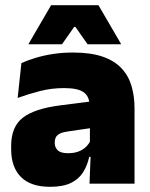

<svg xmlns="http://www.w3.org/2000/svg" viewBox="-20 -708 578 740"><path d="M325 0 330 -126 326.5 -130.5V-283.5L325 -301.5Q325 -336 302.8 -352.2Q280.5 -368.5 227 -368.5Q178.5 -368.5 133.8 -357Q89 -345.5 48 -330.5L62.5 -465Q87.5 -476 118 -485.2Q148.5 -494.5 184.5 -500Q220.5 -505.5 261 -505.5Q329.5 -505.5 375.2 -489.8Q421 -474 448 -445.2Q475 -416.5 486.8 -377Q498.5 -337.5 498.5 -290V0ZM172.5 12Q98.5 12 60.8 -25.8Q23 -63.5 23 -133V-145.5Q23 -219.5 68.2 -254.5Q113.5 -289.5 213 -302L338.5 -318L349 -217L242.5 -201.5Q213.5 -197.5 202.2 -187.8Q191 -178 191 -159V-157Q191 -139.5 202.8 -128.5Q214.5 -117.5 242 -117.5Q265 -117.5 281.8 -123.8Q298.5 -130 309.8 -140.5Q321 -151 327.5 -163.5L352.5 -103.5H324Q316.5 -70 300.2 -44Q284 -18 253.5 -3Q223 12 172.5 12ZM177 -688H359.5L446 -539.5V-537.5H317.5L270.5 -604.5H266L219 -537.5H90.5V-539.5Z"/></svg>

Font: Anek Gujarati ExtraBold
Style: Regular
Weight: 800
Version: Version 1.003